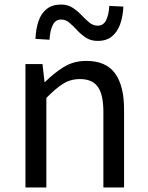

<svg xmlns="http://www.w3.org/2000/svg" viewBox="-20 -825 650 845"><path d="M92 0V-543H167L176 -464H178Q217 -503 260.5 -530Q304 -557 360 -557Q446 -557 486 -502.5Q526 -448 526 -344V0H435V-332Q435 -409 410.5 -443Q386 -477 332 -477Q290 -477 257 -456Q224 -435 184 -394V0ZM410 -645Q380 -645 358.5 -659Q337 -673 319.5 -692Q302 -711 285.5 -725Q269 -739 249 -739Q224 -739 212 -714.5Q200 -690 198 -650L136 -654Q138 -698 149.5 -732Q161 -766 185.5 -785.5Q210 -805 249 -805Q278 -805 299.5 -791Q321 -777 338.5 -758.5Q356 -740 373 -726Q390 -712 410 -712Q435 -712 447 -736Q459 -760 461 -799L523 -796Q521 -753 509 -719Q497 -685 473 -665Q449 -645 410 -645Z"/></svg>

Font: Noto Sans KR Thin
Style: Regular
Weight: 400
Version: Version 2.004-H2;hotconv 1.0.118;makeotfexe 2.5.65603